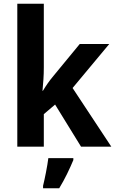

<svg xmlns="http://www.w3.org/2000/svg" viewBox="-20 -780 612 1021"><path d="M213 -422Q213 -389 211 -359Q209 -329 206 -297H208Q222 -320 235 -338.5Q248 -357 264 -376L404 -546H561L366 -312L572 0H411L273 -224L213 -173V0H72V-760H213ZM370 71Q356 105 337 144Q318 183 295 221H209V208Q216 180 224.5 136.5Q233 93 237 61H370Z"/></svg>

Font: Noto Sans Gurmukhi UI SemiCondensed
Style: Bold
Weight: 700
Width: 4
Designer: Jelle Bosma - Monotype Design Team
Foundry: Monotype Imaging Inc.
Version: Version 2.004; ttfautohint (v1.8.4.7-5d5b)